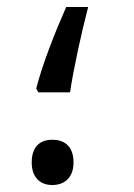

<svg xmlns="http://www.w3.org/2000/svg" viewBox="-20 -520 384 551"><path d="M90 -255H181C191 -323 214 -427 233 -500H170C139 -430 101 -334 84 -266ZM130 11C163 11 191 -8 191 -54C191 -102 163 -119 130 -119C98 -119 71 -102 71 -54C71 -8 98 11 130 11Z"/></svg>

Font: Noto Sans Arabic UI SmCn
Style: Regular
Weight: 400
Width: 4
Designer: Monotype Design Team, Nadine Chahine and Nizar Qandah
Foundry: Monotype Imaging Inc.
Version: Version 2.010